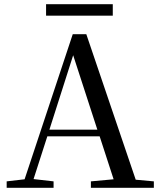

<svg xmlns="http://www.w3.org/2000/svg" viewBox="-20 -901 766 921"><path d="M201 -826H521V-881H201ZM331 -636 447 -279H217ZM416 0H718V-31L631 -39L394 -737H329L98 -41L12 -31V0H237V-31L141 -42L207 -247H458L525 -41L416 -31Z"/></svg>

Font: Noto Serif JP Medium
Style: Regular
Weight: 500
Designer: Ryoko NISHIZUKA 西塚涼子 (kana & ideographs); Frank Grießhammer (Latin, Greek & Cyrillic); Wenlong ZHANG 张文龙 (bopomofo); San
Foundry: Adobe
Version: Version 2.001;hotconv 1.1.0;makeotfexe 2.6.0